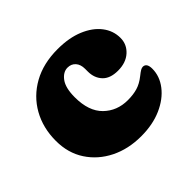

<svg xmlns="http://www.w3.org/2000/svg" viewBox="-127 -648 812 812"><g transform="rotate(-45 279.0 -241.5)"><path d="M526.5 -342.5Q526.5 -304 497.8 -277.8Q469 -251.5 421 -251.5Q374.5 -251.5 351.2 -276.2Q328 -301 328 -339.5V-355.5Q328 -382 314.5 -397Q301 -412 279 -412Q252.5 -412 232.2 -384.8Q212 -357.5 212 -301.5Q212 -218 255 -176Q298 -134 362.5 -134Q395 -134 420.2 -141.5Q445.5 -149 470.5 -169Q485.5 -181 493 -185.2Q500.5 -189.5 507.5 -189.5Q529.5 -188.5 529.5 -155Q529.5 -110.5 499.8 -71.8Q470 -33 417 -9.5Q364 14 294 14Q217.5 14 156.8 -16.2Q96 -46.5 60.5 -100.8Q25 -155 25 -227.5Q25 -305 59.2 -366Q93.5 -427 156.2 -462Q219 -497 304.5 -497Q373 -497 422.8 -476.2Q472.5 -455.5 499.5 -420.5Q526.5 -385.5 526.5 -342.5Z"/></g></svg>

Font: Fraunces 9pt S050 Black
Style: Regular
Weight: 900
Version: Version 1.000; ttfautohint (v1.8.3)